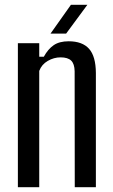

<svg xmlns="http://www.w3.org/2000/svg" viewBox="-20 -780 471 800"><path d="M54.5 0V-600H143.5V-543.5H162.5Q180 -575.5 203.8 -591.8Q227.5 -608 266 -608Q323 -608 351 -576.8Q379 -545.5 379.5 -476V0H291.5L291 -483Q290.5 -514 276.5 -527.5Q262.5 -541 232.5 -541Q204.5 -541 179 -526.2Q153.5 -511.5 143.5 -484.5V0ZM190.5 -640 275.5 -760H344L255.5 -640Z"/></svg>

Font: Big Shoulders Text Thin Medium
Style: Regular
Weight: 500
Version: Version 2.002